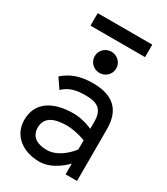

<svg xmlns="http://www.w3.org/2000/svg" viewBox="-195 -861 830 957"><g transform="rotate(30 220.5 -382.5)"><path d="M390 -776H76V-704H390ZM170 -583C170 -549 198 -522 232 -522C266 -522 294 -549 294 -583C294 -617 266 -644 232 -644C198 -644 170 -617 170 -583ZM64 -405 102 -349C138 -382 173 -391 232 -391C301 -391 332 -366 332 -299V-258C332 -258 280 -283 223 -283C114 -283 25 -241 25 -132C25 -45 96 11 193 11C274 11 339 -62 339 -62V0H405V-299C405 -410 345 -462 232 -462C152 -462 105 -440 64 -405ZM196 -58C141 -58 102 -81 102 -133C102 -197 159 -214 223 -214C277 -214 332 -192 332 -192V-139C332 -139 274 -58 196 -58Z"/></g></svg>

Font: Charger
Style: Regular
Weight: 400
Designer: Jasper
Foundry: Cannot Into Space Fonts
Version: Version 0.98